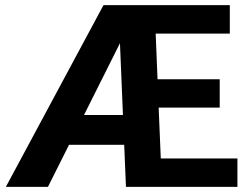

<svg xmlns="http://www.w3.org/2000/svg" viewBox="-20 -731 978 751"><path d="M908.7 -111.3V0H472.7L465.8 -164.6H250L167.5 0H2.9L384.8 -710.9H878.9V-599.6H588.9L596.2 -420.9H839.4V-310.1H600.6L608.9 -111.3ZM308.6 -281.2H460.9L449.2 -562Z"/></svg>

Font: Vazirmatn UI
Style: Bold
Weight: 700
Designer: Saber Rastikerdar
Foundry: Saber Rastikerdar
Version: Version 33.003